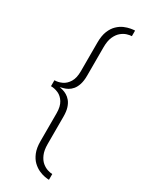

<svg xmlns="http://www.w3.org/2000/svg" viewBox="-218 -746 743 940"><g transform="rotate(30 154.0 -276.0)"><path d="M244.5 145.5V113Q233.5 113 217.5 108Q201.5 103 186.5 90.5Q171.5 78 161.5 55Q151.5 32 151.5 -3V-157Q151.5 -187.5 145 -207.5Q138.5 -227.5 128 -240Q117.5 -252.5 105.2 -259.5Q93 -266.5 82 -269.5Q71 -272.5 63.5 -274Q71 -276 82 -278.8Q93 -281.5 105.2 -288.2Q117.5 -295 128 -307.5Q138.5 -320 145 -340.2Q151.5 -360.5 151.5 -390.5V-550Q151.5 -586 161.5 -608.5Q171.5 -631 186.5 -643.8Q201.5 -656.5 217.5 -661.5Q233.5 -666.5 244.5 -666.5V-698Q236 -698 220.2 -695.2Q204.5 -692.5 186.2 -684.8Q168 -677 151.5 -661.2Q135 -645.5 124.5 -619.8Q114 -594 114 -555V-393Q114 -354.5 100 -331.8Q86 -309 65.2 -299.5Q44.5 -290 24 -290V-256.5Q44.5 -256.5 65.2 -247.5Q86 -238.5 100 -216Q114 -193.5 114 -155V2.5Q114 40.5 124.5 66.2Q135 92 151.5 107.8Q168 123.5 186.2 131.8Q204.5 140 220.2 142.8Q236 145.5 244.5 145.5Z"/></g></svg>

Font: Anybody SemiExpanded ExtraLight
Style: Regular
Weight: 250
Width: 6
Version: Version 1.113;gftools[0.9.25]